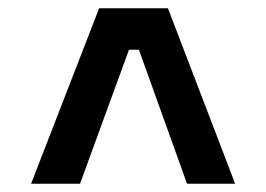

<svg xmlns="http://www.w3.org/2000/svg" viewBox="-20 -753 642 463"><path d="M219 -733H385L547 -310H431L315 -633H291L173 -310H55Z"/></svg>

Font: Sora-SIA SemiBold
Style: Regular
Weight: 600
Designer: Jonathan Barnbrook, Julián Moncada
Foundry: Barnbrook Fonts
Version: Version 2.000